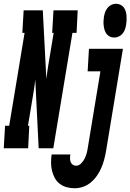

<svg xmlns="http://www.w3.org/2000/svg" viewBox="-72 -790 695 1023"><path d="M-52 0 -45 -120H-23L59 -615H47L54 -735H156L175 -369Q177 -387 179.5 -405Q182 -423 185 -441L214 -615H206L213 -735H342L336 -615H314L212 0H134L116 -366Q114 -348 111.5 -330Q109 -312 106 -294L77 -120H84L78 0ZM537 -590Q524 -590 513.5 -595Q503 -600 496 -609Q489 -618 485.5 -629.5Q482 -641 480.5 -653Q479 -665 479.5 -677Q480 -689 482 -702Q484 -714 488.5 -726Q493 -738 501.5 -748.5Q510 -759 522 -764.5Q534 -770 546 -770Q558 -770 569 -765Q580 -760 587 -751Q594 -742 597.5 -730.5Q601 -719 602 -707Q603 -695 602.5 -683Q602 -671 600 -658Q598 -646 594 -634Q590 -622 581.5 -611.5Q573 -601 561 -595.5Q549 -590 537 -590ZM326 213Q304 213 283.5 207.5Q263 202 246.5 189.5Q230 177 220 158.5Q210 140 205 119.5Q200 99 200 77Q200 55 203 33H303Q301 43 301 53Q301 63 304 72Q307 81 315 87Q323 93 333 93Q348 93 360 81Q372 69 379 55Q386 41 390 26Q394 11 396 -4L463 -410H395L402 -530H583L493 15Q489 38 483 60.5Q477 83 468 104Q459 125 445 145.5Q431 166 412.5 181.5Q394 197 371.5 205Q349 213 326 213Z"/></svg>

Font: Iosevka Curly Slab HvEx
Style: Italic
Weight: 900
Width: 7
Italic angle: -9°
Monospace: yes
Designer: Belleve Invis
Foundry: Belleve Invis
Version: Version 11.1.0; ttfautohint (v1.8.3)